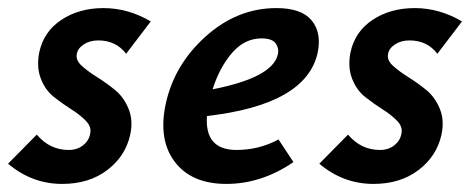

<svg xmlns="http://www.w3.org/2000/svg" viewBox="-27 -448 1167 475"><path d="M127 7Q52 7 -7 -43L64 -115Q96 -77 143 -77Q164 -77 178.5 -88.5Q193 -100 196 -117Q200 -134 185.5 -149Q171 -164 149.5 -177.5Q128 -191 106.5 -208Q85 -225 74 -253.5Q63 -282 70 -318Q81 -370 125 -399Q169 -428 229 -428Q290 -428 346 -395L285 -315Q260 -348 216 -348Q195 -348 180 -338Q165 -328 163 -314Q160 -299 175.5 -285Q191 -271 213.5 -257Q236 -243 257.5 -225.5Q279 -208 291 -179Q303 -150 295 -114Q283 -61 238 -27Q193 7 127 7Z M657 -428Q719 -428 744 -397.5Q769 -367 759 -318Q731 -189 485 -161Q479 -77 558 -77Q614 -77 662 -103L699 -47Q620 7 533 7Q447 7 405.5 -47.5Q364 -102 383 -191Q404 -288 482 -358Q560 -428 657 -428ZM660 -312Q664 -327 655.5 -340Q647 -353 620 -353Q578 -353 547 -317Q516 -281 499 -227Q646 -256 660 -312Z M897 7Q822 7 763 -43L834 -115Q866 -77 913 -77Q934 -77 948.5 -88.5Q963 -100 966 -117Q970 -134 955.5 -149Q941 -164 919.5 -177.5Q898 -191 876.5 -208Q855 -225 844 -253.5Q833 -282 840 -318Q851 -370 895 -399Q939 -428 999 -428Q1060 -428 1116 -395L1055 -315Q1030 -348 986 -348Q965 -348 950 -338Q935 -328 933 -314Q930 -299 945.5 -285Q961 -271 983.5 -257Q1006 -243 1027.5 -225.5Q1049 -208 1061 -179Q1073 -150 1065 -114Q1053 -61 1008 -27Q963 7 897 7Z"/></svg>

Font: EauTest
Style: Bold Italic
Weight: 700
Italic angle: -12°
Designer: Christian Thalmann (Catharsis Fonts)
Version: Version 0.001;PS 000.001;hotconv 1.0.88;makeotf.lib2.5.64775